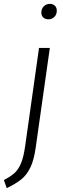

<svg xmlns="http://www.w3.org/2000/svg" viewBox="-80 -771 324 994"><path d="M-60 161Q-25 143 -5 125Q15 107 28.5 75Q42 43 50 -13L122 -523H178L105 -8Q96 57 77.5 95.5Q59 134 31.5 156.5Q4 179 -45 203ZM134 -706Q134 -726 147 -738.5Q160 -751 178 -751Q194 -751 204 -741.5Q214 -732 214 -716Q214 -696 201.5 -683.5Q189 -671 171 -671Q154 -671 144 -680.5Q134 -690 134 -706Z"/></svg>

Font: Fira Sans Extra Condensed Light
Style: Italic
Weight: 300
Width: 3
Italic angle: -8°
Designer: Carrois Corporate & Edenspiekermann AG
Foundry: Carrois Corporate GbR & Edenspiekermann AG
Version: Version 4.203